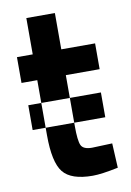

<svg xmlns="http://www.w3.org/2000/svg" viewBox="-77 -693 515 755"><g transform="rotate(-10 180.0 -316.0)"><path d="M331 -396H196V-305H82V-396H19V-499H82V-644H196V-499H331ZM248 -97 329 -100 334 -2Q267 12 232 12Q146 12 114 -28Q82 -68 82 -176V-206H196V-192Q196 -135 204.5 -116Q213 -97 248 -97ZM320 -206H196V-305H320ZM30 -206V-305H82V-206Z"/></g></svg>

Font: TitilliumText22L Rg
Style: Bold
Weight: 700
Designer: Campivisivi
Foundry: Campivisivi
Version: 1.000